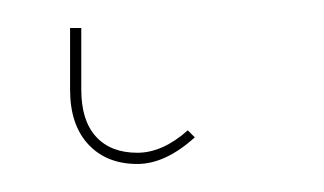

<svg xmlns="http://www.w3.org/2000/svg" viewBox="-20 29 231 137"><path d="M30 93V49H38V93Q38 115 48.5 126.5Q59 138 78 138Q96 138 114 122L119 127Q98 146 78 146Q56 146 43 132Q30 118 30 93Z"/></svg>

Font: Fira Sans Compressed Eight
Style: Regular
Weight: 100
Width: 1
Designer: bBox Type GmbH & Carrois Corporate GbR & Edenspiekermann AG
Foundry: bBox Type GmbH & Carrois Corporate GbR & Edenspiekermann AG
Version: Version 4.301